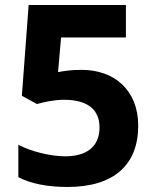

<svg xmlns="http://www.w3.org/2000/svg" viewBox="-20 -734 621 764"><path d="M305 -456C258 -456 233 -451 211 -447L223 -585H481V-714H94L67 -353L127 -320C154 -328 198 -337 234 -337C331 -337 376 -296 376 -227C376 -150 324 -112 240 -112C179 -112 102 -132 53 -158V-29C102 -3 170 10 249 10C434 10 530 -79 530 -234C530 -376 434 -456 305 -456Z"/></svg>

Font: Noto Sans Lao UI
Style: Bold
Weight: 700
Designer: Monotype Design Team
Foundry: Monotype Imaging Inc.
Version: Version 2.000